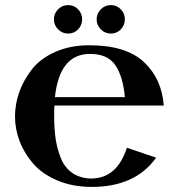

<svg xmlns="http://www.w3.org/2000/svg" viewBox="-20 -720 693 755"><path d="M624 -305H194Q193 -291 193 -264Q193 -213 199 -173Q205 -133 220 -96.5Q235 -60 265 -39.5Q295 -19 338 -18Q440 -18 479 -139L594 -100Q512 15 341 15Q266 15 206.5 -10Q147 -35 111.5 -75.5Q76 -116 57.5 -164Q39 -212 39 -262Q39 -311 56 -358.5Q73 -406 106 -448Q139 -490 197.5 -516Q256 -542 331 -542Q475 -542 545.5 -476.5Q616 -411 624 -305ZM334 -508Q214 -508 196 -338H471Q464 -418 434 -463Q404 -508 334 -508ZM287 -683.5Q303 -667 303 -644Q303 -621 287 -604.5Q271 -588 248 -588Q225 -588 208.5 -604.5Q192 -621 192 -644Q192 -667 208.5 -683.5Q225 -700 248 -700Q271 -700 287 -683.5ZM455 -683.5Q471 -667 471 -644Q471 -621 455 -604.5Q439 -588 416 -588Q393 -588 376.5 -604.5Q360 -621 360 -644Q360 -667 376.5 -683.5Q393 -700 416 -700Q439 -700 455 -683.5Z"/></svg>

Font: Uncial Antiqua
Style: Regular
Weight: 400
Designer: Astigmatic (AOETI)
Foundry: Astigmatic (AOETI)
Version: Version 1.000